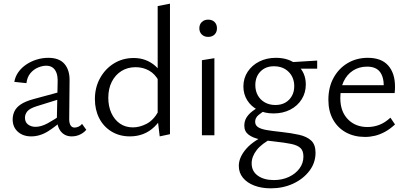

<svg xmlns="http://www.w3.org/2000/svg" viewBox="-20 -737 2218 1046"><path d="M371 6Q333 6 311 -21.5Q289 -49 290 -101L294 -290Q295 -321 287.5 -340.5Q280 -360 266 -369.5Q252 -379 232 -379Q211 -379 187 -369Q163 -359 145.5 -338Q128 -317 124 -284L58 -291Q63 -320 80 -344Q97 -368 123 -385.5Q149 -403 180 -412.5Q211 -422 243 -422Q303 -422 331.5 -388.5Q360 -355 359 -298L357 -88Q357 -66 364.5 -54Q372 -42 386 -42Q397 -42 408 -47Q419 -52 427 -62L450 -30Q437 -14 416 -4Q395 6 371 6ZM150 6Q105 6 77 -19.5Q49 -45 49 -86Q49 -110 59 -131Q69 -152 93.5 -168.5Q118 -185 162 -197L328 -242L333 -206L179 -158Q141 -146 128.5 -130Q116 -114 116 -96Q116 -71 133 -58.5Q150 -46 174 -46Q204 -46 240 -65.5Q276 -85 320 -116L331 -92Q288 -51 243 -22.5Q198 6 150 6Z M688 6Q631 6 587.5 -20.5Q544 -47 520.5 -93Q497 -139 497 -197Q497 -261 525.5 -312Q554 -363 601.5 -392Q649 -421 709 -421Q743 -421 772.5 -410Q802 -399 826 -378Q850 -357 864 -326L845 -296Q825 -334 792 -352.5Q759 -371 719 -371Q675 -371 641.5 -350Q608 -329 589 -291.5Q570 -254 570 -204Q570 -158 586.5 -121.5Q603 -85 633 -64Q663 -43 704 -43Q741 -43 778.5 -62.5Q816 -82 843 -130L871 -113Q849 -73 821.5 -46.5Q794 -20 760.5 -7Q727 6 688 6ZM850 6 839 -87V-704L906 -717V-6Z M1080 0V-409L1148 -420V0ZM1114 -536Q1093 -536 1079.5 -549Q1066 -562 1066 -583Q1066 -604 1079.5 -617Q1093 -630 1114 -630Q1136 -630 1149 -617Q1162 -604 1162 -583Q1162 -562 1149 -549Q1136 -536 1114 -536Z M1455 289Q1405 289 1365.5 274Q1326 259 1303.5 231.5Q1281 204 1281 167Q1281 120 1321.5 73.5Q1362 27 1445 -8L1465 15Q1406 45 1378.5 80.5Q1351 116 1351 153Q1351 196 1384.5 220Q1418 244 1472 244Q1517 244 1553.5 227Q1590 210 1611.5 181Q1633 152 1633 116Q1633 84 1616.5 69Q1600 54 1566 47Q1532 40 1477 34Q1433 30 1395 22Q1357 14 1334 -3.5Q1311 -21 1311 -52Q1311 -77 1322.5 -96Q1334 -115 1355.5 -131.5Q1377 -148 1406 -164L1432 -140Q1407 -126 1388.5 -110.5Q1370 -95 1370 -74Q1370 -55 1385.5 -44.5Q1401 -34 1433 -28.5Q1465 -23 1513 -18Q1568 -12 1610 -2.5Q1652 7 1675.5 29Q1699 51 1699 95Q1699 150 1665.5 194Q1632 238 1577 263.5Q1522 289 1455 289ZM1470 -119Q1422 -119 1385 -138Q1348 -157 1327 -190.5Q1306 -224 1306 -266Q1306 -311 1329.5 -346.5Q1353 -382 1393 -402Q1433 -422 1483 -422Q1556 -422 1601 -381.5Q1646 -341 1646 -277Q1646 -232 1623.5 -196Q1601 -160 1561 -139.5Q1521 -119 1470 -119ZM1480 -165Q1512 -165 1534.5 -178Q1557 -191 1570 -214Q1583 -237 1583 -267Q1583 -315 1552.5 -345.5Q1522 -376 1472 -376Q1427 -376 1399 -347.5Q1371 -319 1371 -273Q1371 -242 1384.5 -217.5Q1398 -193 1423 -179Q1448 -165 1480 -165ZM1554 -363 1544 -397 1708 -407V-363Z M1969 9Q1910 9 1865 -15.5Q1820 -40 1794.5 -85.5Q1769 -131 1769 -193Q1769 -262 1797.5 -313.5Q1826 -365 1874.5 -393.5Q1923 -422 1984 -422Q2058 -422 2095 -380Q2132 -338 2132 -265Q2132 -257 2131.5 -247.5Q2131 -238 2130 -230H2071V-265Q2071 -319 2049 -346.5Q2027 -374 1980 -374Q1936 -374 1903 -352.5Q1870 -331 1852 -293Q1834 -255 1834 -202Q1834 -130 1875 -87.5Q1916 -45 1982 -45Q2016 -45 2047 -57Q2078 -69 2107 -96L2132 -59Q2105 -34 2077.5 -19Q2050 -4 2023 2.5Q1996 9 1969 9ZM1807 -230 1816 -273H2121V-230Z"/></svg>

Font: Ysabeau Office
Style: Regular
Weight: 400
Designer: Christian Thalmann (Catharsis Fonts)
Version: Version 2.001;gftools[0.9.30]; featfreeze: tnum,lnum,ss02